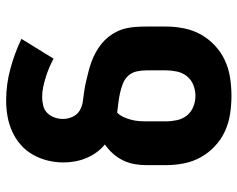

<svg xmlns="http://www.w3.org/2000/svg" viewBox="-96 -472 791 640"><g transform="rotate(90 300.0 -152.5)"><path d="M315 223Q262 223 210 209Q158 195 110 172L176 65Q191 73 206.5 79.5Q222 86 238 91Q254 96 270.5 99.5Q287 103 304 103Q318 103 332.5 99.5Q347 96 357 86Q367 76 372 62Q377 48 377 34Q377 17 369.5 1Q362 -15 347.5 -23Q333 -31 316 -33Q299 -35 282.5 -37.5Q266 -40 249.5 -44Q233 -48 217 -52Q201 -56 185 -62Q169 -68 154.5 -76Q140 -84 127 -94.5Q114 -105 103.5 -118Q93 -131 85.5 -146.5Q78 -162 74.5 -178.5Q71 -195 70 -211.5Q69 -228 69 -245V-310Q69 -340 75 -370Q81 -400 95.5 -426Q110 -452 132.5 -473Q155 -494 182.5 -506.5Q210 -519 240 -523.5Q270 -528 300 -528Q330 -528 360 -523.5Q390 -519 417.5 -506.5Q445 -494 467.5 -473Q490 -452 504.5 -426Q519 -400 525 -370Q531 -340 531 -310V-245Q531 -225 527.5 -205Q524 -185 515 -166.5Q506 -148 492.5 -133Q479 -118 462 -106Q477 -94 488.5 -78Q500 -62 507.5 -44Q515 -26 518.5 -6.5Q522 13 522 32Q522 59 515.5 85Q509 111 496 134Q483 157 463 174.5Q443 192 418.5 203Q394 214 368 218.5Q342 223 315 223ZM356 -147Q365 -156 370.5 -168Q376 -180 379.5 -193Q383 -206 384 -219Q385 -232 385 -245V-310Q385 -328 381 -346.5Q377 -365 365.5 -379.5Q354 -394 336 -401Q318 -408 300 -408Q282 -408 264 -401Q246 -394 234.5 -379.5Q223 -365 219 -346.5Q215 -328 215 -310V-245Q215 -229 218.5 -212.5Q222 -196 233 -184Q244 -172 259.5 -166Q275 -160 291 -156.5Q307 -153 323.5 -151Q340 -149 356 -147Z"/></g></svg>

Font: Iosevka Heavy Extended
Style: Regular
Weight: 900
Width: 7
Monospace: yes
Designer: Belleve Invis
Foundry: Belleve Invis
Version: Version 32.5.0; ttfautohint (v1.8.4)